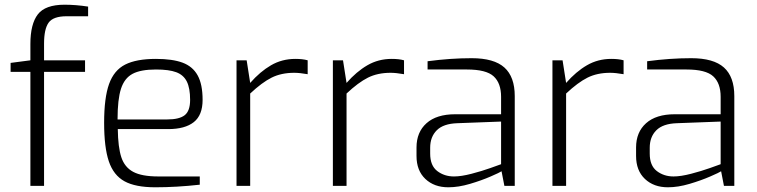

<svg xmlns="http://www.w3.org/2000/svg" viewBox="-20 -789 3215 815"><path d="M109 -484H25V-522L109 -533V-602Q109 -687 140.5 -728Q172 -769 254 -769Q302 -769 354 -761V-720H263Q206 -720 186.5 -693Q167 -666 167 -604V-533H341V-484H167V0H109Z M422 -268Q422 -374 443 -432.5Q464 -491 511.5 -515Q559 -539 642 -539Q712 -539 755 -523Q798 -507 819 -469Q840 -431 840 -365Q840 -300 802.5 -270.5Q765 -241 694 -241H480Q481 -164 495 -121.5Q509 -79 545.5 -59.5Q582 -40 652 -40H828V-5Q729 6 639 6Q555 6 508.5 -19.5Q462 -45 442 -104Q422 -163 422 -268ZM690 -282Q741 -282 764 -300Q787 -318 787 -365Q787 -415 773 -443Q759 -471 728 -482.5Q697 -494 642 -494Q577 -494 542.5 -475.5Q508 -457 493.5 -412Q479 -367 479 -282Z M984 -533H1027L1042 -437Q1084 -485 1130.5 -512Q1177 -539 1234 -539Q1265 -539 1286 -533V-474Q1252 -480 1229 -480Q1174 -480 1133 -459.5Q1092 -439 1042 -392V0H984Z M1393 -533H1436L1451 -437Q1493 -485 1539.5 -512Q1586 -539 1643 -539Q1674 -539 1695 -533V-474Q1661 -480 1638 -480Q1583 -480 1542 -459.5Q1501 -439 1451 -392V0H1393Z M1748 -127V-163Q1748 -228 1790.5 -266Q1833 -304 1912 -304H2107V-378Q2107 -436 2075.5 -465Q2044 -494 1962 -494H1795V-529Q1892 -542 1982 -542Q2077 -542 2121 -502.5Q2165 -463 2165 -381V0H2121L2109 -62Q2102 -57 2063 -40Q2024 -23 1975 -8.5Q1926 6 1883 6Q1823 6 1785.5 -29.5Q1748 -65 1748 -127ZM2107 -92V-273L1921 -266Q1862 -264 1834 -236Q1806 -208 1806 -162V-137Q1806 -86 1836 -63Q1866 -40 1907 -40Q1938 -40 1982 -51.5Q2026 -63 2061 -75.5Q2096 -88 2107 -92Z M2325 -533H2368L2383 -437Q2425 -485 2471.5 -512Q2518 -539 2575 -539Q2606 -539 2627 -533V-474Q2593 -480 2570 -480Q2515 -480 2474 -459.5Q2433 -439 2383 -392V0H2325Z M2680 -127V-163Q2680 -228 2722.5 -266Q2765 -304 2844 -304H3039V-378Q3039 -436 3007.5 -465Q2976 -494 2894 -494H2727V-529Q2824 -542 2914 -542Q3009 -542 3053 -502.5Q3097 -463 3097 -381V0H3053L3041 -62Q3034 -57 2995 -40Q2956 -23 2907 -8.5Q2858 6 2815 6Q2755 6 2717.5 -29.5Q2680 -65 2680 -127ZM3039 -92V-273L2853 -266Q2794 -264 2766 -236Q2738 -208 2738 -162V-137Q2738 -86 2768 -63Q2798 -40 2839 -40Q2870 -40 2914 -51.5Q2958 -63 2993 -75.5Q3028 -88 3039 -92Z"/></svg>

Font: Exo Light
Style: Regular
Weight: 300
Designer: Natanael Gama
Foundry: Natanael Gama
Version: Version 1.500; ttfautohint (v1.6)